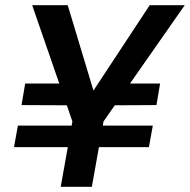

<svg xmlns="http://www.w3.org/2000/svg" viewBox="-20 -720 732 740"><path d="M34 -153 49 -236H569L554 -153ZM284 -314 63 -315 77 -398H293ZM386 -314 406 -398H597L583 -315ZM214 0 259 -252 104 -700H241L345 -355L331 -357L557 -700H692L379 -252L334 0Z"/></svg>

Font: DM Sans 24pt SemiBold
Style: Italic
Weight: 600
Italic angle: -10°
Designer: Colophon Foundry, Jonny Pinhorn
Foundry: Colophon Foundry
Version: Version 4.004;gftools[0.9.30]